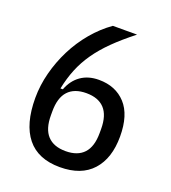

<svg xmlns="http://www.w3.org/2000/svg" viewBox="-131 -795 802 903"><g transform="rotate(20 270.0 -343.0)"><path d="M271 12Q162 12 107 -56Q52 -124 52 -255Q52 -318 68.5 -381.5Q85 -445 114.5 -503.5Q144 -562 186 -612Q228 -662 279 -698H400Q340 -651 297.5 -609Q255 -567 225.5 -524.5Q196 -482 177.5 -436.5Q159 -391 148 -337H160Q178 -385 215 -411Q252 -437 305 -437Q389 -437 439 -382.5Q489 -328 489 -220Q489 -111 433.5 -49.5Q378 12 271 12ZM271 -68Q331 -68 362 -101.5Q393 -135 393 -203V-223Q393 -291 362 -324.5Q331 -358 271 -358Q211 -358 180 -324.5Q149 -291 149 -223V-203Q149 -135 180 -101.5Q211 -68 271 -68Z"/></g></svg>

Font: IBM Plex Sans Cond Text
Style: Regular
Weight: 450
Width: 3
Designer: Mike Abbink, Paul van der Laan, Pieter van Rosmalen
Foundry: Bold Monday
Version: Version 1.3